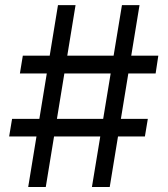

<svg xmlns="http://www.w3.org/2000/svg" viewBox="-20 -748 671 768"><path d="M347.7 0 467.8 -727.5H538.1L418.9 0ZM16.6 -202.1 28.3 -272.5H571.3L559.6 -202.1ZM92.8 0 211.9 -727.5H282.2L163.1 0ZM59.6 -454.1 71.3 -525.4H613.3L602.5 -454.1Z"/></svg>

Font: GitLab Sans
Style: Regular
Weight: 400
Designer: Rasmus Andersson
Foundry: Modifications by GitLab B.V., manufactured by rsms
Version: Version 4.000;git-c8fb6b7